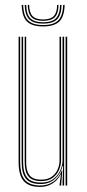

<svg xmlns="http://www.w3.org/2000/svg" viewBox="-20 -748 350 774"><path d="M142.5 5.5Q122.2 5.5 107.2 1.1Q92.2 -3.2 82.2 -11.8Q72.2 -20.2 66.2 -32.4Q60.2 -44.5 57.6 -60.1Q55 -75.8 55 -94.2V-600H61.2V-94.8Q61.2 -72.8 65.1 -55.1Q69 -37.5 78.2 -25.4Q87.5 -13.2 103.5 -6.8Q119.5 -0.2 143.2 -0.2Q173 -0.2 195.6 -16.2Q218.2 -32.2 228.8 -60.2H231L226.8 -7.2V0H220.2V-5L225.5 -44.8H224.2Q213.5 -22 191.5 -8.2Q169.5 5.5 142.5 5.5ZM244.5 0V-600H250.8V0ZM145.5 -18Q126.5 -18 113.8 -23.1Q101 -28.2 93.5 -38.1Q86 -48 82.8 -62.5Q79.5 -77 79.5 -95.8V-600H85.5V-96Q85.5 -72 91.1 -56Q96.8 -40 109.9 -31.9Q123 -23.8 146 -23.8Q172.2 -23.8 188.6 -35.6Q205 -47.5 212.5 -65.4Q220 -83.2 220 -100.8V-600H226.2V-101Q226.2 -82.8 218.1 -63.4Q210 -44 192.4 -31Q174.8 -18 145.5 -18ZM144 -6.2Q102 -6.2 84.6 -27.6Q67.2 -49 67.2 -95V-600H73.2V-95.2Q73.2 -52.5 89.4 -32.2Q105.5 -12 145 -12Q175.8 -12 195 -26.5Q214.2 -41 223.2 -61.9Q232.2 -82.8 232.2 -101.2V-600H238.5V0H232.2V-15L234.5 -78.8H232.2Q226.2 -50.5 203 -28.2Q179.8 -6 144 -6.2ZM154 -641.5Q108.5 -641.5 88.5 -661.6Q68.5 -681.8 67.5 -728.2H73.5Q74.5 -684.8 93.1 -665.9Q111.8 -647 154 -647Q196 -647 214.8 -665.9Q233.5 -684.8 234.5 -728.2H240.5Q239.5 -681.8 219.4 -661.6Q199.2 -641.5 154 -641.5ZM154 -652.8Q115 -652.8 97.8 -670.2Q80.5 -687.8 79.5 -728.2H85.8Q86.2 -690.8 102.2 -674.5Q118.2 -658.2 154 -658.2Q189.8 -658.2 205.6 -674.5Q221.5 -690.8 222.2 -728.2H228.2Q227.5 -687.8 210.2 -670.2Q193 -652.8 154 -652.8ZM154 -664Q121.2 -664 106.9 -678.9Q92.5 -693.8 91.8 -728.2H97.5Q98 -697 111.2 -683.2Q124.5 -669.5 154 -669.5Q183.5 -669.5 196.8 -683.2Q210 -697 210.2 -728.2H216Q215.5 -693.8 201.1 -678.9Q186.8 -664 154 -664Z"/></svg>

Font: Big Shoulders Inline Display ExtraLight
Style: Regular
Weight: 250
Version: Version 2.002